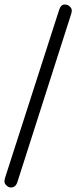

<svg xmlns="http://www.w3.org/2000/svg" viewBox="-34 -767 336 846"><path d="M-12.2 18.1 227.1 -725.1Q234.9 -747.1 250 -747.1Q265.1 -747.1 273.7 -738.3Q282.2 -729.5 282.2 -721.7Q282.2 -713.9 279.8 -706.1L42 37.1Q34.2 59.1 13.7 59.1Q3.9 59.1 -5.1 50.5Q-14.2 42 -14.2 34.2Q-14.2 26.4 -12.2 18.1Z"/></svg>

Font: Nunito-Light
Style: Regular
Weight: 300
Designer: Vernon Adams
Foundry: newtypography
Version: Version 3.000